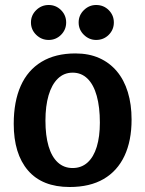

<svg xmlns="http://www.w3.org/2000/svg" viewBox="-20 -734 582 769"><path d="M282 -520Q336 -520 377.5 -501.5Q419 -483 448 -448.5Q477 -414 492 -365Q507 -316 507 -255Q507 -170 478.5 -109.5Q450 -49 395 -17Q340 15 259 15Q149 15 92 -51.5Q35 -118 35 -238Q35 -327 63 -390Q91 -453 146.5 -486.5Q202 -520 282 -520ZM271 -443Q236 -443 211.5 -419Q187 -395 174.5 -352Q162 -309 162 -251Q162 -191 174.5 -148.5Q187 -106 211.5 -83.5Q236 -61 271 -61Q306 -61 330.5 -83Q355 -105 367.5 -146Q380 -187 380 -243Q380 -305 367.5 -350Q355 -395 330.5 -419Q306 -443 271 -443ZM175 -574Q146 -574 125 -594.5Q104 -615 104 -644Q104 -673 125 -693.5Q146 -714 175 -714Q204 -714 224.5 -693.5Q245 -673 245 -644Q245 -615 224.5 -594.5Q204 -574 175 -574ZM365 -574Q337 -574 316 -594.5Q295 -615 295 -644Q295 -673 316 -693.5Q337 -714 365 -714Q395 -714 415.5 -693.5Q436 -673 436 -644Q436 -615 415.5 -594.5Q395 -574 365 -574Z"/></svg>

Font: Karma Variable Light
Style: Regular
Weight: 300
Designer: Joana Correia
Foundry: Indian Type Foundry
Version: Version 3.000